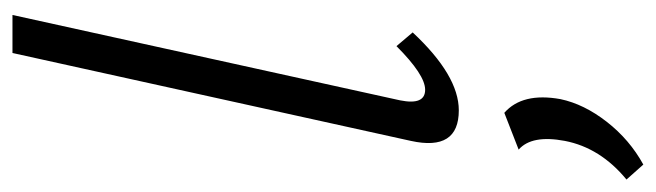

<svg xmlns="http://www.w3.org/2000/svg" viewBox="-398 -359 1052 308"><g transform="rotate(-90 128.0 -205.0)"><path d="M105 5Q39 5 56 -72L197 -711H258L121 -89Q113 -49 138 -49Q162 -49 208 -95L230 -69Q161 5 105 5ZM18 301 -6 274Q45 232 56 175Q66 122 42 101L101 78Q134 107 123 168Q115 206 86.5 242.5Q58 279 18 301Z"/></g></svg>

Font: EauTest
Style: Italic
Weight: 400
Italic angle: -12°
Designer: Christian Thalmann (Catharsis Fonts)
Version: Version 0.001;PS 000.001;hotconv 1.0.88;makeotf.lib2.5.64775